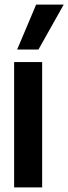

<svg xmlns="http://www.w3.org/2000/svg" viewBox="-20 -809 295 829"><path d="M41 0V-541H162V0ZM54 -595 136 -789H255L146 -595Z"/></svg>

Font: Georama Semi Condensed SemiBold
Style: Regular
Weight: 600
Width: 4
Designer: Jean-Baptiste Levee
Foundry: Production Type
Version: Version 1.000